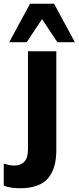

<svg xmlns="http://www.w3.org/2000/svg" viewBox="-85 -780 419 1023"><path d="M22 223Q0 223 -23 220Q-46 217 -65 209V92Q-52 96 -37.5 99Q-23 102 -8 102Q24 102 44 82.5Q64 63 64 15V-507H215V22Q215 121 169 172Q123 223 22 223ZM-36 -555 75 -760H203L314 -555H221L139 -678L57 -555Z"/></svg>

Font: Mulish ExtraLight ExtraBold
Style: Regular
Weight: 800
Version: Version 3.603